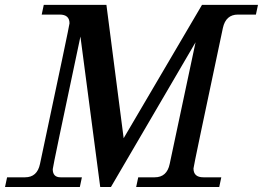

<svg xmlns="http://www.w3.org/2000/svg" viewBox="-49 -752 1057 772"><path d="M832.5 0H498.5L506.8 -39.1H573.2Q622.1 -39.1 633.3 -92.8L737.3 -582L397 0H354L274.4 -605Q163.1 -81.1 163.1 -71.8Q163.1 -39.1 194.3 -39.1H280.3L272 0H-28.8L-20.5 -39.1H51.8Q100.6 -39.1 111.8 -92.8Q230.5 -650.4 230.5 -658.2Q230.5 -693.4 190.9 -693.4H118.7L127 -732.4H378.9L448.2 -196.3L763.2 -732.4H988.3L980 -693.4H907.7Q858.9 -693.4 847.2 -639.6Q729 -83 729 -74.7Q729 -39.1 768.6 -39.1H840.8Z"/></svg>

Font: Munson
Style: Italic
Weight: 400
Italic angle: -12°
Designer: Paul James MIller
Foundry: High-Logic / Made with FontCreator
Version: Version 2.10;May 5, 2019;FontCreator 11.5.0.2430 64-bit